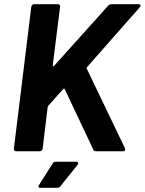

<svg xmlns="http://www.w3.org/2000/svg" viewBox="-20 -720 689 914"><path d="M142 -700H256Q261 -700 264 -696.5Q267 -693 266 -688L231 -408Q231 -405 233 -404.5Q235 -404 237 -406L495 -693Q502 -700 511 -700H639Q649 -700 649 -693Q649 -689 645 -685L394 -400Q391 -396 393 -393L575 -14Q576 -12 576 -8Q576 0 566 0H437Q427 0 424 -8L288 -296Q287 -298 285 -298Q283 -298 281 -296L210 -217L207 -211L183 -12Q182 -7 178.5 -3.5Q175 0 170 0H56Q51 0 48 -3.5Q45 -7 46 -12L129 -688Q130 -693 133.5 -696.5Q137 -700 142 -700ZM246 50H343Q352 50 352 57Q352 60 349 65L268 166Q262 174 253 174H172Q163 174 163 168Q163 164 166 160L231 58Q235 50 246 50Z"/></svg>

Font: Barlow
Style: Bold Italic
Weight: 700
Italic angle: -7°
Designer: Jeremy Tribby
Foundry: Tribby Type
Version: Version 1.422